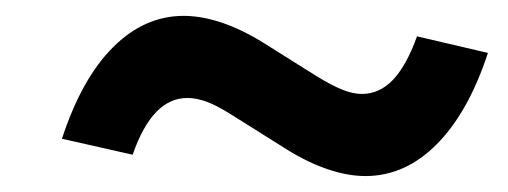

<svg xmlns="http://www.w3.org/2000/svg" viewBox="-20 -492 640 242"><path d="M147.2 -297 58.1 -317.1Q82.7 -392.6 122.3 -432.3Q162 -472 211.4 -472Q233.6 -472 258.5 -463.8Q283.4 -455.6 310.7 -438.9L378.7 -396.2Q398.1 -384.3 411.4 -379Q424.7 -373.6 436 -373.6Q458.4 -373.6 475.3 -391.4Q492.3 -409.2 505.6 -446.2L595 -425.3Q570.5 -350.6 530.6 -310.3Q490.7 -270.1 440.6 -270.1Q418.6 -270.1 393.6 -278.5Q368.6 -286.8 341.7 -303.5L273.7 -346.2Q253.9 -358.8 240.8 -363.7Q227.7 -368.5 216.1 -368.5Q194 -368.5 176.9 -350.8Q159.7 -333 147.2 -297Z"/></svg>

Font: Red Hat Display VF
Style: Italic
Weight: 300
Italic angle: -12°
Designer: Pentagram, MCKL
Foundry: Pentagram, MCKL
Version: Version 1.023